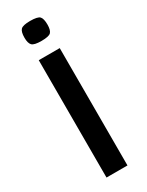

<svg xmlns="http://www.w3.org/2000/svg" viewBox="-166 -635 511 666"><g transform="rotate(-30 89.5 -301.5)"><path d="M47 0V-470H131V0ZM89 -523Q60 -523 51.5 -531.5Q43 -540 43 -562Q43 -586 51.5 -594.5Q60 -603 89 -603Q119 -603 127 -594.5Q135 -586 135 -562Q135 -540 127 -531.5Q119 -523 89 -523Z"/></g></svg>

Font: Smooch Sans Thin SemiBold
Style: Regular
Weight: 600
Version: Version 1.010